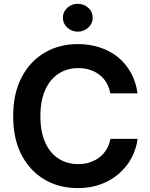

<svg xmlns="http://www.w3.org/2000/svg" viewBox="-20 -966 778 996"><path d="M383.3 9.8Q287.1 9.8 211.4 -34.4Q135.7 -78.6 92 -162.1Q48.3 -245.6 48.3 -363.3Q48.3 -481.4 92.3 -565.2Q136.2 -648.9 212.2 -693.1Q288.1 -737.3 383.3 -737.3Q444.3 -737.3 497.1 -720.2Q549.8 -703.1 590.8 -670.2Q631.8 -637.2 658.4 -589.8Q685.1 -542.5 693.4 -481.9H552.2Q546.4 -513.2 532 -537.4Q517.6 -561.5 495.6 -578.4Q473.6 -595.2 445.8 -604Q418 -612.8 386.2 -612.8Q328.1 -612.8 283.4 -583.5Q238.8 -554.2 214.1 -498.8Q189.5 -443.4 189.5 -363.3Q189.5 -282.2 214.6 -226.8Q239.7 -171.4 283.9 -143.1Q328.1 -114.7 385.7 -114.7Q417.5 -114.7 445.1 -123.5Q472.7 -132.3 494.9 -149.2Q517.1 -166 532 -190.2Q546.9 -214.4 552.7 -245.6H693.8Q687 -193.8 662.8 -147.9Q638.7 -102.1 598.4 -66.4Q558.1 -30.8 504.2 -10.5Q450.2 9.8 383.3 9.8ZM383.3 -801.8Q351.6 -801.8 328.9 -823Q306.2 -844.2 306.2 -874Q306.2 -904.3 328.9 -925.3Q351.6 -946.3 383.3 -946.3Q415.5 -946.3 438.2 -925.3Q460.9 -904.3 460.9 -874Q460.9 -844.2 438.2 -823Q415.5 -801.8 383.3 -801.8Z"/></svg>

Font: Inter
Style: 650
Weight: 650
Designer: Rasmus Andersson
Foundry: rsms
Version: Version 4.001;git-66647c0bb